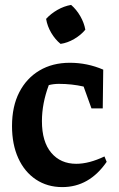

<svg xmlns="http://www.w3.org/2000/svg" viewBox="-20 -753 484 783"><path d="M234 10Q173 10 126.5 -21Q80 -52 54.5 -108Q29 -164 29 -239Q29 -319 58.5 -376.5Q88 -434 141 -465.5Q194 -497 265 -497Q336 -497 401 -469L399 -311H353L321 -400Q273 -411 220 -411Q199 -411 179 -406Q151 -331 151 -259Q151 -175 189 -130Q227 -85 291 -85Q343 -85 406 -115L415 -93Q344 10 234 10ZM270 -733Q292 -714 307.5 -687Q323 -660 328 -632Q310 -610 282.5 -594Q255 -578 227 -574Q205 -592 189 -619Q173 -646 168 -676Q187 -697 214 -712.5Q241 -728 270 -733Z"/></svg>

Font: Piazzolla SemiBold
Style: Regular
Weight: 600
Designer: Juan Pablo del Peral
Foundry: Huerta Tipografica
Version: Version 1.330